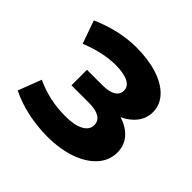

<svg xmlns="http://www.w3.org/2000/svg" viewBox="-143 -694 849 849"><g transform="rotate(45 281.5 -269.0)"><path d="M525 -160Q525 -109 490 -70.5Q455 -32 394 -11Q333 10 256 10Q193 10 132 -3Q71 -16 19 -42L61 -151Q146 -110 249 -110Q304 -110 335.5 -126.5Q367 -143 367 -173Q367 -199 345 -212.5Q323 -226 281 -226H171V-323H267Q308 -323 330 -336Q352 -349 352 -374Q352 -400 324.5 -414Q297 -428 246 -428Q168 -428 76 -391L38 -499Q150 -548 256 -548Q329 -548 386.5 -530Q444 -512 477 -477.5Q510 -443 510 -397Q510 -359 487 -328.5Q464 -298 424 -280Q472 -265 498.5 -234Q525 -203 525 -160Z"/></g></svg>

Font: Montserrat-Bold
Style: Bold
Weight: 700
Version: Version 7.200